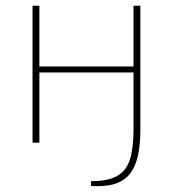

<svg xmlns="http://www.w3.org/2000/svg" viewBox="-20 -500 606 673"><path d="M118 -480V0H94V-480ZM457 -267V-246H112V-267ZM472 -45Q472 7 463.5 45.5Q455 84 435.5 109Q416 134 382.5 144.5Q349 155 299 152V135Q360 135 392 116Q424 97 436 57Q448 17 448 -46V-480H472Z"/></svg>

Font: Exo 2 Thin
Style: Regular
Weight: 250
Designer: Natanael Gama
Foundry: Natanael Gama
Version: Version 2.010